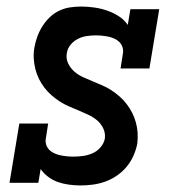

<svg xmlns="http://www.w3.org/2000/svg" viewBox="-20 -558 540 586"><path d="M225 8Q208 8 190 5.5Q172 3 156.5 -2.5Q141 -8 127.5 -18Q114 -28 104 -42L97 0H9L39 -181H127L120 -136Q118 -126 121 -116.5Q124 -107 130.5 -100.5Q137 -94 146 -90Q155 -86 164.5 -84Q174 -82 184 -81Q194 -80 204 -80Q218 -80 233 -82Q248 -84 262 -90Q276 -96 286.5 -108Q297 -120 300 -135Q302 -152 295 -166.5Q288 -181 276 -191Q264 -201 249 -208Q234 -215 219.5 -221Q205 -227 190 -233.5Q175 -240 162 -248.5Q149 -257 137 -267.5Q125 -278 115.5 -290.5Q106 -303 99 -317Q92 -331 88 -347Q84 -363 83 -379.5Q82 -396 85 -413Q88 -430 94 -446.5Q100 -463 109.5 -478Q119 -493 132 -505.5Q145 -518 161 -525.5Q177 -533 194 -535.5Q211 -538 228 -538Q248 -538 268.5 -535Q289 -532 307.5 -525.5Q326 -519 342.5 -508.5Q359 -498 370 -482L378 -530H466L436 -349H348L355 -394Q357 -404 354 -413.5Q351 -423 344.5 -429.5Q338 -436 329.5 -440Q321 -444 311.5 -446Q302 -448 292 -449Q282 -450 272 -450Q259 -450 245 -448Q231 -446 218 -439.5Q205 -433 195.5 -421.5Q186 -410 184 -396Q181 -379 188 -364.5Q195 -350 207 -339.5Q219 -329 233.5 -322.5Q248 -316 262.5 -310Q277 -304 292 -297.5Q307 -291 320 -282.5Q333 -274 345 -263.5Q357 -253 366.5 -240.5Q376 -228 383 -214.5Q390 -201 394.5 -185Q399 -169 400 -152.5Q401 -136 399 -119Q395 -100 387 -82Q379 -64 366 -48.5Q353 -33 336 -21.5Q319 -10 300.5 -3.5Q282 3 263 5.5Q244 8 225 8Z"/></svg>

Font: Iosevka Curly Slab SmBdObl
Style: Regular
Weight: 600
Italic angle: -9°
Monospace: yes
Designer: Belleve Invis
Foundry: Belleve Invis
Version: Version 11.0.0; ttfautohint (v1.8.3)